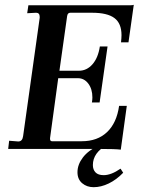

<svg xmlns="http://www.w3.org/2000/svg" viewBox="-20 -619 594 798"><path d="M302 97Q302 65 324.5 35.5Q347 6 390 -14H422Q396 -1 381 20Q366 41 366 67Q366 86 377 97.5Q388 109 411 109Q442 109 481 82L492 99Q464 128 432 143.5Q400 159 369 159Q341 159 321.5 142.5Q302 126 302 97ZM392 0H14L18 -34L56 -31Q73 -31 76 -53L145 -545V-549Q145 -566 130 -566L93 -564L98 -597H519Q532 -597 536 -599L514 -443H483Q485 -462 485 -473Q485 -522 455.5 -544Q426 -566 363 -566H272Q261 -566 259 -552L227 -325H308Q341 -325 364.5 -352Q388 -379 395 -426H427L394 -193H362Q364 -205 364 -214Q364 -249 347 -271.5Q330 -294 304 -294H222L188 -45V-42Q188 -32 196 -32H320Q385 -32 425 -70Q465 -108 475 -179H507L482 3Q460 0 392 0Z"/></svg>

Font: Unna Medium
Style: Italic
Weight: 500
Italic angle: -8.05°
Designer: Jorge de Buen Unna
Foundry: Omnibus-Type
Version: Version 2.008